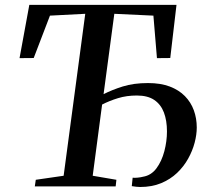

<svg xmlns="http://www.w3.org/2000/svg" viewBox="-20 -763 855 786"><path d="M122.5 0 126.5 -27 240.5 -43.5 329 -706.5 184.5 -699 118 -525.5 60 -525 100 -743H702.5L677 -525.5L622.5 -525L608 -699L448 -706.5L404 -377.5Q438 -395 482.5 -409Q527 -423 586 -423Q637.5 -423 675 -408.8Q712.5 -394.5 737 -369.5Q761.5 -344.5 773.5 -311.5Q785.5 -278.5 785.5 -241Q785.5 -212 776.8 -178.8Q768 -145.5 750.2 -113.5Q732.5 -81.5 705 -55.2Q677.5 -29 639.8 -13.2Q602 2.5 553.5 2.5Q547 2.5 537.8 1.5Q528.5 0.5 519.5 -1L523 -35.5Q531 -34.5 543.8 -35.8Q556.5 -37 565.5 -39.5Q599 -45 620.5 -74Q642 -103 652.8 -144Q663.5 -185 663.5 -225Q663.5 -269.5 651 -302.5Q638.5 -335.5 611.5 -353.8Q584.5 -372 540 -372Q498.5 -372 463.2 -361.2Q428 -350.5 398 -335L359.5 -43.5L456.5 -27L453.5 0Z"/></svg>

Font: Merriweather 96pt Medium
Style: Italic
Weight: 500
Italic angle: -7.8°
Version: Version 2.101